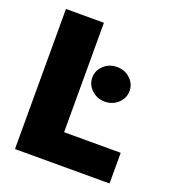

<svg xmlns="http://www.w3.org/2000/svg" viewBox="-132 -833 856 937"><g transform="rotate(20 295.5 -364.0)"><path d="M50.8 0V-727.5H248V-159.2H542V0ZM382.8 -367.2Q342.8 -367.2 314.5 -393.6Q286.1 -419.9 286.1 -457Q286.1 -494.6 314.5 -520.8Q342.8 -546.9 382.8 -546.9Q422.9 -546.9 451.2 -520.8Q479.5 -494.6 479.5 -457Q479.5 -419.9 451.2 -393.6Q422.9 -367.2 382.8 -367.2Z"/></g></svg>

Font: Inter Black
Style: Regular
Weight: 900
Designer: Rasmus Andersson
Foundry: rsms
Version: Version 4.000;git-a52131595